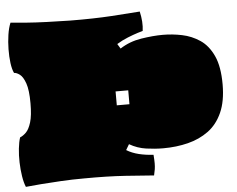

<svg xmlns="http://www.w3.org/2000/svg" viewBox="-54 -840 1136 922"><g transform="rotate(-5 514.0 -379.0)"><path d="M34 17Q25 -4 20 -36Q15 -68 14 -102.5Q13 -137 16.5 -169Q20 -201 27 -222Q42 -228 56.5 -242.5Q71 -257 81 -289.5Q91 -322 91 -381Q91 -445 79.5 -477.5Q68 -510 52.5 -521.5Q37 -533 25 -533Q16 -551 12 -582Q8 -613 8.5 -648.5Q9 -684 14 -717.5Q19 -751 29 -775Q57 -772 102.5 -768.5Q148 -765 203.5 -763Q259 -761 315 -760Q429 -759 516 -764.5Q603 -770 652 -774Q664 -722 658 -680Q653 -679 632.5 -672.5Q612 -666 584.5 -655Q557 -644 531 -628L545 -605Q591 -635 648.5 -644Q706 -653 752 -653Q798 -653 844.5 -643.5Q891 -634 930.5 -607.5Q970 -581 994 -529Q1018 -477 1018 -391Q1018 -310 993.5 -255.5Q969 -201 926 -169.5Q883 -138 827 -124Q771 -110 708 -110Q668 -110 625.5 -116Q583 -122 545 -144L529 -117Q555 -101 588 -93Q621 -85 658 -83Q660 -58 660 -42Q660 -26 658 -13.5Q656 -1 652 16Q603 12 516 6Q429 0 315 1Q259 1 205 4Q151 7 106.5 10.5Q62 14 34 17ZM503 -335H564V-402H503Z"/></g></svg>

Font: Oi
Style: Regular
Weight: 400
Designer: Kostas Bartsokas, Mohamad Dakak
Foundry: Foundry5
Version: Version 4.000